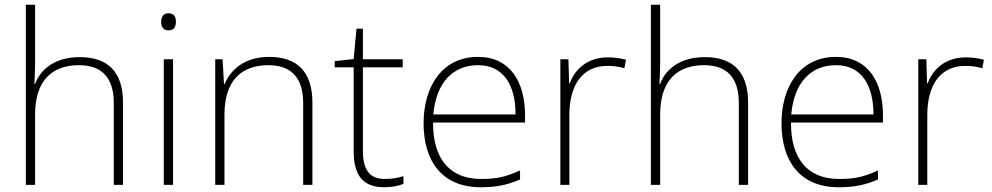

<svg xmlns="http://www.w3.org/2000/svg" viewBox="-20 -780 4187 810"><path d="M128 -504V-760H89V0H128V-297C128 -437 197 -505 313 -505C407 -505 460 -455 460 -345V0H499V-347C499 -479 433 -539 316 -539C212 -539 151 -488 128 -426H125C126 -454 128 -475 128 -504Z M690 -724C669 -724 660 -709 660 -688C660 -667 669 -652 690 -652C715 -652 722 -667 722 -688C722 -709 715 -724 690 -724ZM710 -530H671V0H710Z M1115 -540C1012 -540 953 -486 928 -426H925L919 -530H888V0H927V-297C927 -437 996 -505 1112 -505C1206 -505 1259 -455 1259 -345V0H1298V-347C1298 -479 1232 -540 1115 -540Z M1604 -25C1535 -25 1511 -68 1511 -146V-496H1679V-530H1511V-659H1484L1472 -531L1392 -522V-496H1472V-143C1472 -43 1509 10 1601 10C1635 10 1660 4 1682 -4V-37C1661 -30 1635 -25 1604 -25Z M1997 -540C1845 -540 1767 -415 1767 -260C1767 -100 1845 10 2008 10C2074 10 2122 0 2174 -23V-61C2113 -33 2074 -25 2009 -25C1878 -25 1806 -110 1807 -263H2195V-294C2195 -434 2132 -540 1997 -540ZM1997 -505C2104 -505 2155 -421 2155 -297H1808C1820 -432 1891 -505 1997 -505Z M2544 -538C2461 -538 2406 -490 2384 -429H2381L2378 -530H2344V0H2382V-295C2382 -421 2437 -502 2542 -502C2570 -502 2591 -499 2614 -492L2621 -528C2598 -534 2573 -538 2544 -538Z M2765 -504V-760H2726V0H2765V-297C2765 -437 2834 -505 2950 -505C3044 -505 3097 -455 3097 -345V0H3136V-347C3136 -479 3070 -539 2953 -539C2849 -539 2788 -488 2765 -426H2762C2763 -454 2765 -475 2765 -504Z M3507 -540C3355 -540 3277 -415 3277 -260C3277 -100 3355 10 3518 10C3584 10 3632 0 3684 -23V-61C3623 -33 3584 -25 3519 -25C3388 -25 3316 -110 3317 -263H3705V-294C3705 -434 3642 -540 3507 -540ZM3507 -505C3614 -505 3665 -421 3665 -297H3318C3330 -432 3401 -505 3507 -505Z M4054 -538C3971 -538 3916 -490 3894 -429H3891L3888 -530H3854V0H3892V-295C3892 -421 3947 -502 4052 -502C4080 -502 4101 -499 4124 -492L4131 -528C4108 -534 4083 -538 4054 -538Z"/></svg>

Font: Noto Sans Myanmar ExtraLight
Style: Regular
Weight: 200
Designer: Monotype Design Team
Foundry: Monotype Imaging Inc.
Version: Version 2.107